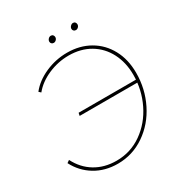

<svg xmlns="http://www.w3.org/2000/svg" viewBox="-193 -972 1057 1119"><g transform="rotate(-30 335.5 -412.0)"><path d="M625 -363 621 -344H222L226 -363ZM633 -397Q633 -290 586.5 -196.5Q540 -103 458 -47Q376 9 277 9Q191 9 125 -31Q59 -71 23 -141L40 -153Q75 -84 136.5 -47Q198 -10 279 -10Q374 -10 450.5 -64Q527 -118 570 -206.5Q613 -295 613 -395Q613 -478 579.5 -543Q546 -608 484.5 -644.5Q423 -681 342 -681Q270 -681 203.5 -652Q137 -623 97 -574L84 -586Q125 -638 195 -669Q265 -700 342 -700Q427 -700 493 -662Q559 -624 596 -555.5Q633 -487 633 -397ZM285 -807Q285 -817 292.5 -825Q300 -833 310 -833Q319 -833 324 -827Q329 -821 329 -813Q329 -803 321.5 -795.5Q314 -788 305 -788Q296 -788 290.5 -793.5Q285 -799 285 -807ZM434 -807Q434 -817 442 -825Q450 -833 459 -833Q468 -833 473 -827Q478 -821 478 -813Q478 -803 470.5 -795.5Q463 -788 454 -788Q445 -788 439.5 -793.5Q434 -799 434 -807Z"/></g></svg>

Font: Fixel Italic Variable 20240409 Display Thin
Style: Italic
Weight: 100
Italic angle: -10°
Designer: AlfaBravo + MacPaw
Foundry: Kyrylo Tkachov, Marchela Mozhyna, Serhii Makarenko, Maria Weinstein, Zakhar Kryvoshyya
Version: Version 1.211;Glyphs 3.2 (3225)